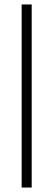

<svg xmlns="http://www.w3.org/2000/svg" viewBox="-20 -740 238 860"><path d="M77 100V-720H122V100Z"/></svg>

Font: DM Sans 18pt ExtraLight
Style: Regular
Weight: 250
Designer: Colophon Foundry, Jonny Pinhorn
Foundry: Colophon Foundry
Version: Version 4.004;gftools[0.9.30]